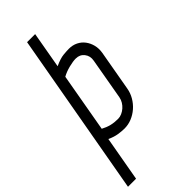

<svg xmlns="http://www.w3.org/2000/svg" viewBox="-315 -750 1044 1044"><g transform="rotate(-45 207.0 -228.0)"><path d="M103 -80Q127 -67 151 -61Q175 -55 204 -55Q219 -55 233.5 -61.5Q248 -68 260 -78.5Q272 -89 280.5 -103Q289 -117 292 -133L334 -372Q340 -404 322 -427Q304 -450 273 -450Q252 -450 220 -442Q188 -434 163 -420ZM174 -490Q215 -509 242 -511.5Q269 -514 284 -514Q313 -514 336 -502.5Q359 -491 374 -471Q389 -451 395.5 -425Q402 -399 397 -369L356 -137Q351 -107 335.5 -80.5Q320 -54 297.5 -34.5Q275 -15 248 -4Q221 7 192 7Q172 7 145.5 3Q119 -1 89 -15L43 244H-19L149 -700H211Z"/></g></svg>

Font: Marvel
Style: Bold Italic
Weight: 700
Italic angle: -12°
Designer: Carolina Trebol
Foundry: Carolina Trebol
Version: Version 1.001